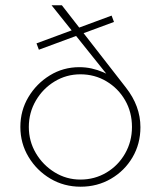

<svg xmlns="http://www.w3.org/2000/svg" viewBox="-20 -696 608 726"><path d="M285 10Q222 10 170.5 -20.5Q119 -51 88 -102.5Q57 -154 57 -216Q57 -278 87.5 -329Q118 -380 168.5 -411Q219 -442 280 -442Q304 -442 326.5 -437Q349 -432 370 -423Q391 -414 409 -401L399 -396L175 -676H214L456 -365Q511 -295 511 -215Q511 -152 481 -101Q451 -50 399.5 -20Q348 10 285 10ZM284 -17Q338 -17 382.5 -43.5Q427 -70 453 -115.5Q479 -161 479 -216Q479 -272 453 -317Q427 -362 382.5 -388.5Q338 -415 284 -415Q231 -415 186.5 -388Q142 -361 115.5 -315.5Q89 -270 89 -216Q89 -162 115.5 -117Q142 -72 186.5 -44.5Q231 -17 284 -17ZM127 -508 118 -532 402 -637 411 -613Z"/></svg>

Font: Outfit Thin Thin
Style: Regular
Weight: 250
Version: Version 1.100;gftools[0.9.27]